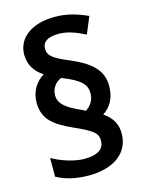

<svg xmlns="http://www.w3.org/2000/svg" viewBox="-116 -833 686 905"><g transform="rotate(-15 227.5 -381.0)"><path d="M54 -394C54 -313 101 -276 198 -233C284 -194 301 -179 301 -143C301 -107 275 -80 204 -80C155 -80 92 -101 48 -126V-35C89 -12 140 1 205 1C326 1 404 -56 404 -151C404 -197 384 -231 343 -259C381 -284 405 -323 405 -384C405 -463 348 -507 260 -545C190 -574 158 -592 158 -629C158 -662 183 -681 238 -681C284 -681 324 -664 366 -643L400 -725C348 -748 301 -763 240 -763C131 -763 56 -711 56 -627C56 -579 80 -541 121 -515C82 -491 54 -450 54 -394ZM147 -405C147 -439 168 -466 196 -477C288 -441 311 -414 311 -371C311 -336 292 -313 269 -297L252 -306C180 -337 147 -364 147 -405Z"/></g></svg>

Font: Noto Sans Gujarati UI SemiCondensed SemiBold
Style: Regular
Weight: 600
Width: 4
Designer: Jelle Bosma - Monotype Design Team, Universal Thirst
Foundry: Monotype Imaging Inc.
Version: Version 2.106